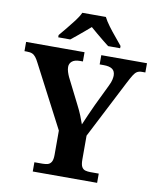

<svg xmlns="http://www.w3.org/2000/svg" viewBox="-99 -1007 890 1084"><g transform="rotate(10 346.5 -465.5)"><path d="M164 0V-53H211Q227 -53 240 -56.5Q253 -60 261 -73Q269 -86 269 -114V-253L84 -608Q74 -628 65 -639.5Q56 -651 44.5 -656Q33 -661 13 -661H0V-714H335V-661H318Q288 -661 273 -648.5Q258 -636 258 -616Q258 -603 262.5 -588.5Q267 -574 273 -561L347 -414Q363 -383 373 -358Q383 -333 391 -310Q402 -336 415.5 -367Q429 -398 445 -432L503 -552Q514 -574 517 -589Q520 -604 520 -612Q520 -638 503.5 -649.5Q487 -661 454 -661H431V-714H693V-661H674Q657 -661 646 -654.5Q635 -648 624.5 -631Q614 -614 598 -583L428 -252V-115Q428 -86 435.5 -73Q443 -60 456 -56.5Q469 -53 484 -53H533V0ZM174 -784Q190 -803 211.5 -829Q233 -855 253.5 -882Q274 -909 284 -931H419Q430 -909 450 -882Q470 -855 492 -829Q514 -803 529 -784V-771H460Q446 -782 426 -798Q406 -814 386 -831Q366 -848 351 -861Q336 -848 316 -831Q296 -814 276.5 -798Q257 -782 243 -771H174Z"/></g></svg>

Font: Noto Serif Gujarati
Style: Bold
Weight: 700
Version: Version 2.102